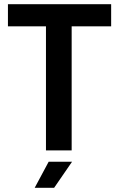

<svg xmlns="http://www.w3.org/2000/svg" viewBox="-20 -720 587 919"><path d="M200 0H323V-594H512V-700H18V-594H200ZM146 179H239L325 54H213Z"/></svg>

Font: Vanilla Cream
Style: Bold
Weight: 700
Designer: Jeremy Tribby, Jinavaṁso
Foundry: Tribby Type
Version: Version 1.422;Glyphs 3.1.2 (3151)